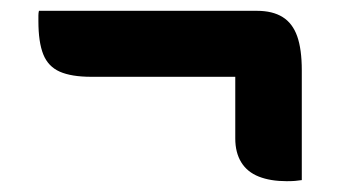

<svg xmlns="http://www.w3.org/2000/svg" viewBox="-20 -468 640 355"><path d="M52 -448H455Q484 -448 502.5 -436.5Q521 -425 529.5 -401Q538 -377 538 -338Q538 -288 538 -237Q538 -186 538 -135Q532 -134 525.5 -133.5Q519 -133 510 -133Q480 -133 458.5 -141.5Q437 -150 426 -168Q415 -186 415 -212Q415 -253 415 -295.5Q415 -338 415 -380L469 -326H149Q112 -326 90.5 -335.5Q69 -345 60 -367.5Q51 -390 51 -429Q51 -435 51 -439.5Q51 -444 52 -448Z"/></svg>

Font: Recursive Casual
Style: Bold
Weight: 700
Version: Version 1.085